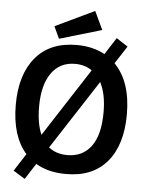

<svg xmlns="http://www.w3.org/2000/svg" viewBox="-58 -853 716 952"><g transform="rotate(5 300.0 -377.0)"><path d="M101 53 43 17 99 -70Q25 -154 25 -310Q25 -460 96.5 -545.5Q168 -631 301 -631Q381 -631 441 -598L495 -682L552 -645L495 -557Q578 -472 578 -310Q578 -157 506 -72.5Q434 12 301 11Q214 11 152 -26ZM141 -311Q141 -226 165 -172L385 -512Q350 -537 301 -537Q225 -537 183 -477.5Q141 -418 141 -311ZM301 -83Q377 -83 419.5 -140Q462 -197 462 -311Q462 -401 432 -458L208 -113Q246 -83 301 -83ZM210 -654 182 -714 377 -807 420 -716Z"/></g></svg>

Font: Inconsolata Expanded Bold
Style: Regular
Weight: 700
Width: 7
Monospace: yes
Designer: Raph Levien, Cyreal, Brenton Simpson
Foundry: Raph Levien, Cyreal, Google
Version: Version 3.001; ttfautohint (v1.8.2.53-6de2)